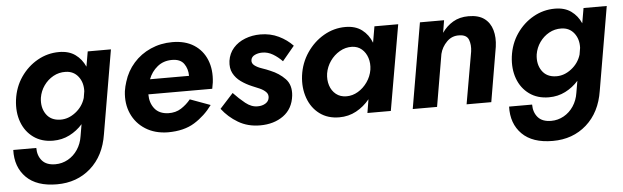

<svg xmlns="http://www.w3.org/2000/svg" viewBox="-46 -632 3342 1030"><g transform="rotate(-5 1625.0 -117.0)"><path d="M178 -234Q184 -270 204.5 -299Q225 -328 255.5 -345Q286 -362 322 -361Q365 -360 390 -328Q415 -296 413 -249L407 -213Q393 -167 354 -137Q315 -107 272 -108Q221 -109 196 -145.5Q171 -182 178 -234ZM44 -234Q36 -168 55.5 -115Q75 -62 118.5 -30.5Q162 1 224 1Q272 1 312.5 -19.5Q353 -40 383 -74L372 -10Q366 30 345 61.5Q324 93 292.5 110.5Q261 128 225 128Q177 128 153.5 101Q130 74 130 32H6Q3 124 59 180Q115 236 224 236Q332 236 406 170.5Q480 105 498 -10L575 -460H450L436 -379Q418 -420 383.5 -445Q349 -470 296 -470Q234 -470 180 -439.5Q126 -409 89.5 -356Q53 -303 44 -234Z M754 -202H1098L1104 -236Q1112 -304 1090.5 -357Q1069 -410 1022 -440Q975 -470 906 -470Q843 -470 789 -446Q735 -422 697 -379Q659 -336 642 -280Q638 -268 635 -255.5Q632 -243 630 -230Q622 -163 646 -109Q670 -55 720.5 -23Q771 9 841 10Q928 10 985 -25.5Q1042 -61 1082 -116L973 -156Q951 -129 921.5 -110Q892 -91 852 -92Q803 -94 778.5 -125Q754 -156 754 -202ZM770 -282Q785 -322 817.5 -348.5Q850 -375 896 -375Q941 -375 960.5 -347.5Q980 -320 980 -282Z M1205 -170 1133 -91Q1168 -45 1219.5 -14.5Q1271 16 1337 16Q1412 16 1463 -21Q1514 -58 1522 -128Q1528 -185 1496 -218.5Q1464 -252 1417 -271Q1397 -280 1373 -288Q1349 -296 1333.5 -308Q1318 -320 1321 -338Q1324 -355 1342 -363.5Q1360 -372 1382 -372Q1412 -372 1439 -356Q1466 -340 1489 -316L1554 -394Q1523 -427 1478.5 -448.5Q1434 -470 1380 -470Q1336 -470 1297.5 -455Q1259 -440 1234 -411.5Q1209 -383 1203 -343Q1198 -304 1212.5 -276.5Q1227 -249 1253.5 -230Q1280 -211 1311 -198Q1331 -190 1351.5 -181Q1372 -172 1385 -159Q1398 -146 1395 -127Q1392 -108 1374.5 -97.5Q1357 -87 1334 -87Q1300 -86 1267.5 -112Q1235 -138 1205 -170Z M1719 -230Q1725 -266 1746 -296Q1767 -326 1798 -344Q1829 -362 1864 -361Q1895 -360 1916.5 -341.5Q1938 -323 1947.5 -293.5Q1957 -264 1952 -230Q1946 -194 1925 -164Q1904 -134 1874.5 -116.5Q1845 -99 1813 -99Q1779 -99 1756 -117.5Q1733 -136 1723.5 -166Q1714 -196 1719 -230ZM1584 -230Q1576 -165 1595.5 -110Q1615 -55 1658.5 -22.5Q1702 10 1764 10Q1814 10 1855.5 -12.5Q1897 -35 1928 -73L1916 0H2042L2122 -460H1994L1979 -373Q1962 -417 1927 -443.5Q1892 -470 1838 -470Q1776 -470 1721.5 -438.5Q1667 -407 1630 -352.5Q1593 -298 1584 -230Z M2499 -280 2450 0H2583L2633 -294Q2640 -344 2628.5 -384Q2617 -424 2586 -447Q2555 -470 2501 -470Q2453 -470 2417.5 -449Q2382 -428 2358 -393L2369 -460H2239L2160 0H2291L2339 -281Q2348 -318 2376 -346Q2404 -374 2444 -372Q2483 -371 2493.5 -343.5Q2504 -316 2499 -280Z M2848 -234Q2854 -270 2874.5 -299Q2895 -328 2925.5 -345Q2956 -362 2992 -361Q3035 -360 3060 -328Q3085 -296 3083 -249L3077 -213Q3063 -167 3024 -137Q2985 -107 2942 -108Q2891 -109 2866 -145.5Q2841 -182 2848 -234ZM2714 -234Q2706 -168 2725.5 -115Q2745 -62 2788.5 -30.5Q2832 1 2894 1Q2942 1 2982.5 -19.5Q3023 -40 3053 -74L3042 -10Q3036 30 3015 61.5Q2994 93 2962.5 110.5Q2931 128 2895 128Q2847 128 2823.5 101Q2800 74 2800 32H2676Q2673 124 2729 180Q2785 236 2894 236Q3002 236 3076 170.5Q3150 105 3168 -10L3245 -460H3120L3106 -379Q3088 -420 3053.5 -445Q3019 -470 2966 -470Q2904 -470 2850 -439.5Q2796 -409 2759.5 -356Q2723 -303 2714 -234Z"/></g></svg>

Font: Jost* 600 Semi Italic
Style: Italic
Weight: 600
Italic angle: -10°
Version: Version 3.200; ttfautohint (v0.97) -l 8 -r 50 -G 200 -x 14 -